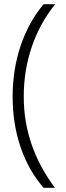

<svg xmlns="http://www.w3.org/2000/svg" viewBox="-20 -734 312 912"><path d="M187 -713.9H242.2Q169.9 -625 131.3 -512.5Q92.8 -399.9 92.8 -274.9Q92.8 -39.1 241.2 158.2H187Q115.2 75.2 77.6 -35.6Q40 -146.5 40 -274.9Q40 -403.3 77.9 -516.1Q115.7 -628.9 187 -713.9Z"/></svg>

Font: OpenSans-Light
Style: Regular
Weight: 300
Foundry: Ascender Corporation
Version: Version 1.10